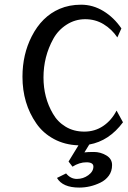

<svg xmlns="http://www.w3.org/2000/svg" viewBox="-20 -621 558 834"><path d="M385.7 102.5Q385.7 84 355.2 84Q324.7 84 294.9 103L277.8 80.6L320.8 10.3Q261.2 8.3 213.9 -17.3Q166.5 -43 137.7 -85Q77.6 -171.4 77.6 -287.6Q77.6 -384.3 117.7 -462.9Q161.6 -549.3 238.8 -582.5Q280.8 -600.6 332.3 -600.6Q383.8 -600.6 429.4 -572.8Q475.1 -544.9 507.3 -497.6L489.7 -458.5Q465.8 -494.1 429.9 -515.9Q394 -537.6 350.1 -537.6Q306.2 -537.6 269.3 -513.9Q232.4 -490.2 211.4 -452.1Q168.9 -375 168.9 -284.7Q168.9 -196.8 210 -127Q230 -91.8 265.1 -70.6Q300.3 -49.3 346.2 -49.3Q392.1 -49.3 428.2 -73.7Q464.4 -98.1 486.3 -140.6L514.2 -89.8Q454.1 -8.8 367.7 6.8L346.7 41Q359.4 39.1 387.9 39.1Q416.5 39.1 441.7 54Q466.8 68.8 466.8 95.9Q466.8 123 452.6 142.3Q438.5 161.6 416 172.4Q372.1 193.8 324.2 193.8Q252 193.8 227.5 151.9L267.1 132.3Q286.6 156.2 314 156.2Q341.3 156.2 363.5 140.1Q385.7 124 385.7 102.5Z"/></svg>

Font: Rachana
Style: Bold
Weight: 700
Designer: Hussain KH
Foundry: Hussain KH, Rajeesh K Nambiar, Santhosh Thottingal, Swathanthra Malayalam Computing (http://smc.org.in)
Version: Version 7.0.0+20221109